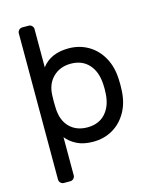

<svg xmlns="http://www.w3.org/2000/svg" viewBox="-131 -797 861 1073"><g transform="rotate(-15 299.5 -260.0)"><path d="M167 163Q167 174 159 182Q151 190 140 190H103Q92 190 84 182Q76 174 76 163V-683Q76 -694 84 -702Q92 -710 103 -710H140Q151 -710 159 -702Q167 -694 167 -683V-462Q218 -530 322 -530Q384 -530 434.5 -501Q485 -472 515.5 -418Q546 -364 549 -292Q550 -282 550 -260Q550 -237 549 -227Q546 -155 515.5 -101.5Q485 -48 435 -19Q385 10 322 10Q266 10 227.5 -9.5Q189 -29 167 -58ZM312 -76Q377 -76 415.5 -118Q454 -160 458 -232Q459 -242 459 -260Q459 -278 458 -288Q454 -360 415.5 -402Q377 -444 312 -444Q250 -444 210 -405.5Q170 -367 167 -303L166 -264L167 -224Q170 -154 209 -115Q248 -76 312 -76Z"/></g></svg>

Font: Contemporary
Style: Regular
Weight: 400
Designer: Victor Tran
Foundry: Victor Tran
Version: Version 1.100